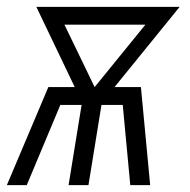

<svg xmlns="http://www.w3.org/2000/svg" viewBox="-35 -540 555 560"><path d="M-15 0 106 -286H183L71 -520H489L299 -286H376L403 0H345L323 -234H261L223 0H165L203 -234H141L43 0ZM241 -286 389 -468H153Z"/></svg>

Font: Iosevka Term Curly Light
Style: Italic
Weight: 300
Italic angle: -9°
Designer: Belleve Invis
Foundry: Belleve Invis
Version: Version 32.3.0